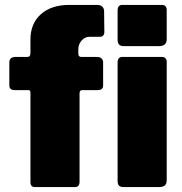

<svg xmlns="http://www.w3.org/2000/svg" viewBox="-20 -762 740 782"><path d="M400 -508V-414Q400 -395 378 -395H316Q304 -395 304 -383V-22Q304 0 285 0H122Q104 0 104 -20V-385Q104 -395 96 -395H40Q18 -395 18 -414V-508Q18 -518 24 -524Q30 -530 42 -530H90Q98 -530 101 -534Q104 -538 104 -548V-601Q104 -666 146.5 -704Q189 -742 262 -742H375Q389 -742 396.5 -735Q404 -728 404 -716L405 -632Q405 -623 400.5 -617.5Q396 -612 387 -612H344Q326 -612 312.5 -597Q299 -582 299 -561V-543Q299 -530 312 -530H375Q387 -530 393.5 -524Q400 -518 400 -508ZM659 -603Q659 -588 651 -581Q643 -574 626 -574H485Q471 -574 465 -580.5Q459 -587 459 -600V-719Q459 -742 478 -742H641Q649 -742 654 -736.5Q659 -731 659 -721ZM659 -29Q659 -13 651 -6.5Q643 0 626 0H485Q470 0 464.5 -6Q459 -12 459 -25V-507Q459 -530 478 -530H641Q649 -530 654 -524.5Q659 -519 659 -510Z"/></svg>

Font: Libre Franklin Black
Style: Regular
Weight: 900
Designer: Pablo Impallari, Rodrigo Fuenzalida
Foundry: Impallari Type
Version: Version 1.002; ttfautohint (v1.5)